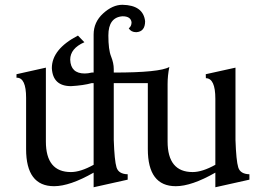

<svg xmlns="http://www.w3.org/2000/svg" viewBox="-20 -770 1109 801"><path d="M878.4 11.2V-49.8Q779.3 6.8 713.4 6.8Q596.7 6.8 596.7 -147.9V-423.3H454.6V-186Q457.5 -99.6 466.1 -71.8Q474.6 -43.9 512.7 -43V-20.5L370.6 11.2V-49.8Q271.5 6.8 205.6 6.8Q88.9 6.8 88.9 -147.9V-361.8Q88.9 -445.8 50.3 -445.8H48.8V-460.4L171.4 -487.8V-179.7Q171.4 -52.2 275.9 -52.2Q315.9 -52.2 370.6 -82.5V-423.3H362.8Q328.6 -413.6 276.4 -410.6Q200.2 -410.6 196.3 -485.8Q196.3 -564.9 305.2 -621.6L332 -593.8Q272.9 -567.9 272.9 -521Q274.9 -463.4 333.5 -463.4Q346.7 -463.4 362.8 -467.3H370.6V-626Q370.6 -677.7 410.2 -713.9Q449.7 -750 490.7 -750Q577.6 -748.5 585.4 -681.6Q585.4 -637.7 548.3 -635.7Q526.9 -635.7 517.1 -651.9Q528.8 -660.2 528.8 -677.2Q525.4 -702.1 491.2 -702.1Q432.1 -697.8 432.1 -622.1Q432.1 -562.5 443.4 -534.7Q454.6 -506.8 454.6 -481.9V-467.3Q647 -467.3 686.5 -490.7Q679.2 -455.1 679.2 -419.4V-179.7Q679.2 -52.2 783.7 -52.2Q823.7 -52.2 878.4 -82.5V-357.9Q878.4 -443.4 838.9 -443.8L838.4 -460.4L962.4 -487.8V-186Q965.3 -99.6 973.9 -71.8Q982.4 -43.9 1020.5 -43V-20.5Z"/></svg>

Font: Kelvinch
Style: Regular
Weight: 400
Designer: Paul James MIller
Foundry: High-Logic / Made with FontCreator
Version: Version 3.30 September 23, 2016